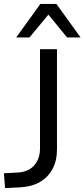

<svg xmlns="http://www.w3.org/2000/svg" viewBox="-20 -957 433 984"><path d="M6 7 0 -69 73 -73Q107 -75 132 -90Q157 -105 171 -132Q185 -159 185 -195V-705H272V-191Q272 -134 249.5 -91.5Q227 -49 185 -24.5Q143 0 85 3ZM63 -765 187 -937H269L393 -765H324L228 -882L131 -765Z"/></svg>

Font: Nunito Sans 9pt
Style: Regular
Weight: 400
Version: Version 3.101;gftools[0.9.27]